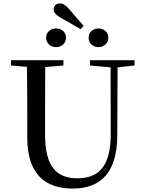

<svg xmlns="http://www.w3.org/2000/svg" viewBox="-20 -1083 843 1120"><path d="M342 -975 451 -913 468 -932 384 -1029C363 -1054 347 -1063 328 -1063C308 -1063 293 -1049 293 -1028C293 -1011 305 -995 342 -975ZM307 -808C338 -808 365 -829 365 -863C365 -897 338 -917 307 -917C277 -917 249 -897 249 -863C249 -829 277 -808 307 -808ZM555 -808C584 -808 612 -829 612 -863C612 -897 584 -917 555 -917C524 -917 497 -897 497 -863C497 -829 524 -808 555 -808ZM505 -701 625 -690 626 -308C627 -118 562 -43 430 -43C312 -43 243 -110 243 -295V-394C243 -494 243 -594 244 -692L350 -701V-732H44V-701L137 -693C139 -594 139 -493 139 -394V-280C139 -65 246 17 404 17C572 17 663 -82 664 -291L666 -690L765 -701V-732H505Z"/></svg>

Font: Noto Serif JP Medium
Style: Regular
Weight: 500
Designer: Ryoko NISHIZUKA 西塚涼子 (kana & ideographs); Frank Grießhammer (Latin, Greek & Cyrillic); Wenlong ZHANG 张文龙 (bopomofo); San
Foundry: Adobe
Version: Version 2.001;hotconv 1.1.0;makeotfexe 2.6.0